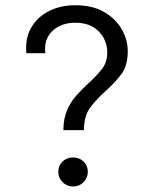

<svg xmlns="http://www.w3.org/2000/svg" viewBox="-20 -688 572 714"><path d="M215.8 -204.1Q215.8 -248 230 -279.5Q244.1 -311 265.6 -334.7Q287.1 -358.4 309.6 -378.9Q336.9 -403.8 357.9 -429.7Q378.9 -455.6 378.9 -492.7Q378.9 -538.6 347.4 -571Q315.9 -603.5 259.3 -603.5Q211.9 -603.5 179.7 -577.1Q147.5 -550.8 147.5 -504.4Q147.5 -497.6 148.9 -490.2H78.1Q77.6 -495.1 77.4 -499.5Q77.1 -503.9 77.1 -508.8Q77.1 -557.1 100.8 -593Q124.5 -628.9 166 -648.7Q207.5 -668.5 260.7 -668.5Q323.7 -668.5 367.2 -643.3Q410.6 -618.2 432.9 -578.9Q455.1 -539.6 455.1 -497.1Q455.1 -442.4 429.7 -409.9Q404.3 -377.4 373.5 -350.1Q342.3 -322.8 317.1 -290.3Q292 -257.8 292 -204.1ZM196.8 -49.3Q196.8 -72.3 212.6 -87.4Q228.5 -102.5 251.5 -102.5Q274.9 -102.5 290.8 -87.4Q306.6 -72.3 306.6 -49.3Q306.6 -26.9 290.8 -10.7Q274.9 5.4 251.5 5.4Q228.5 5.4 212.6 -10.7Q196.8 -26.9 196.8 -49.3Z"/></svg>

Font: Estedad-FD Regular
Style: FD-Regular
Weight: 400
Designer: Amin Abedi
Version: Version 7.3